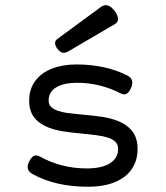

<svg xmlns="http://www.w3.org/2000/svg" viewBox="-20 -711 640 742"><path d="M106 -38.1Q86.9 -48.8 86.9 -65.9Q86.9 -75.2 92.8 -87.4Q104.5 -110.4 119.1 -110.4Q126.5 -110.4 134.3 -106Q174.3 -83.5 220.2 -71.8Q266.1 -60.1 314.5 -60.1Q374.5 -60.1 405.5 -80.3Q436.5 -100.6 436.5 -135.3Q436.5 -151.9 426.5 -162.4Q416.5 -172.9 397 -179.2Q380.4 -184.6 357.9 -187.7Q335.4 -190.9 300.3 -194.3Q252.4 -198.7 222.2 -203.6Q191.9 -208.5 166 -218.8Q131.3 -232.4 112.1 -257.3Q92.8 -282.2 92.8 -322.3Q92.8 -367.2 116.5 -398.7Q140.1 -430.2 181.4 -446Q222.7 -461.9 275.4 -461.9Q387.2 -461.9 471.7 -419.4Q491.2 -409.7 491.2 -391.6Q491.2 -381.8 486.3 -370.6Q475.1 -346.2 460 -346.2Q455.1 -346.2 445.3 -350.6Q365.7 -391.1 278.3 -391.1Q226.6 -391.1 197.3 -373.5Q168 -356 168 -322.3Q168 -307.1 177.7 -297.6Q187.5 -288.1 205.6 -282.2Q221.7 -276.9 241.7 -274.2Q261.7 -271.5 298.3 -268.1Q343.8 -264.2 374.5 -259.5Q405.3 -254.9 431.6 -245.1Q469.2 -231 490.5 -204.8Q511.7 -178.7 511.7 -135.3Q511.7 -91.3 489.7 -58.3Q467.8 -25.4 424.6 -7.3Q381.3 10.7 319.3 10.7Q195.3 10.7 106 -38.1ZM388.7 -690.9Q405.3 -690.9 421.4 -670.9Q436 -651.9 436 -637.7Q436 -625 425.3 -618.7L242.7 -511.7Q233.9 -506.8 227.1 -506.8Q215.3 -506.8 204.6 -519Q192.9 -532.2 192.9 -544.4Q192.9 -553.7 200.7 -559.6L370.6 -684.6Q379.4 -690.9 388.7 -690.9Z"/></svg>

Font: Courier Prime Code
Style: Regular
Weight: 400
Designer: Alan Dague-Greene
Foundry: Quote-Unquote Apps
Version: Version 3.0318